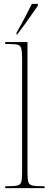

<svg xmlns="http://www.w3.org/2000/svg" viewBox="-20 -979 259 999"><path d="M7 0V-10H18Q55 -10 71 -14Q87 -18 91 -33.5Q95 -49 95 -84V-672Q95 -709 91 -725.5Q87 -742 72.5 -746Q58 -750 28 -750H7V-760H123V-84Q123 -49 127 -33.5Q131 -18 147.5 -14Q164 -10 200 -10H212V0ZM66 -809Q89 -849 109 -887Q129 -925 146 -959H177V-949Q165 -932 146.5 -905.5Q128 -879 107.5 -850.5Q87 -822 69 -799H66Z"/></svg>

Font: Noto Serif Display Condensed Thin
Style: Regular
Weight: 100
Width: 3
Designer: Monotype Design Team
Foundry: Monotype Imaging Inc.
Version: Version 2.009